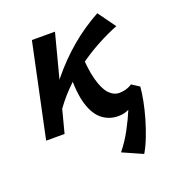

<svg xmlns="http://www.w3.org/2000/svg" viewBox="-118 -525 737 813"><g transform="rotate(-20 250.5 -119.0)"><path d="M117 -80 80 -102Q123 -173 172.5 -233.5Q222 -294 281 -344Q340 -394 411 -433L468 -354Q422 -336 374 -310Q326 -284 279.5 -250Q233 -216 191.5 -173.5Q150 -131 117 -80ZM23 0 112 -421H216L106 0ZM394 195 304 155Q334 118 356.5 76Q379 34 395.5 -5.5Q412 -45 422 -74L476 -79Q474 -52 467 -16Q460 20 449 58Q438 96 424 132Q410 168 394 195ZM346 7Q306 7 275 -17Q244 -41 228 -93.5Q212 -146 214 -233L288 -314Q291 -227 304.5 -177Q318 -127 338.5 -105.5Q359 -84 384 -84Q392 -84 402 -85.5Q412 -87 422.5 -91Q433 -95 442 -101L476 -79Q454 -52 434 -32.5Q414 -13 393 -3Q372 7 346 7Z"/></g></svg>

Font: Ysabeau
Style: Bold Italic
Weight: 700
Italic angle: -12°
Designer: Christian Thalmann (Catharsis Fonts)
Version: Version 2.002